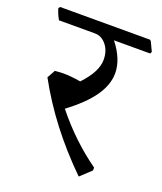

<svg xmlns="http://www.w3.org/2000/svg" viewBox="-137 -653 639 758"><g transform="rotate(20 183.0 -274.0)"><path d="M230 -525Q279 -463 279 -404Q279 -356 245 -307Q211 -258 140 -205Q223 -101 328 -26V-14L283 28Q127 -125 33 -298L52 -332Q76 -334 88 -334Q118 -334 160 -327Q218 -388 218 -438Q218 -476 198 -500.5Q178 -525 150 -525H-1Q-12 -543 -20 -569L-15 -576H363L368 -571L386 -533L382 -525Z"/></g></svg>

Font: Sahitya
Style: Regular
Weight: 400
Designer: Juan Pablo del Peral
Foundry: Juan Pablo del Peral (http://www.huertatipografica.com)
Version: Version 1.001;PS 001.000;hotconv 1.0.70;makeotf.lib2.5.58329